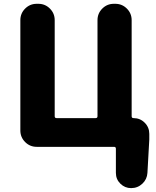

<svg xmlns="http://www.w3.org/2000/svg" viewBox="-20 -762 810 999"><path d="M665 -157.2Q665 -147.5 674.8 -147.5Q709 -147.5 732.9 -123.5Q756.8 -99.6 756.8 -65.4V-36.1L747.1 137.7Q745.1 170.9 720.7 193.8Q696.3 216.8 662.1 216.8Q629.9 216.8 606.4 193.8Q583 170.9 583 137.7V11.7Q583 2 573.2 2H170.9Q135.7 2 110.8 -22.9Q85.9 -47.9 85.9 -83V-657.2Q85.9 -692.4 110.8 -717.3Q135.7 -742.2 170.9 -742.2H179.7Q214.8 -742.2 239.7 -717.3Q264.6 -692.4 264.6 -657.2V-157.2Q264.6 -147.5 274.4 -147.5H477.5Q487.3 -147.5 487.3 -157.2V-657.2Q487.3 -692.4 512.2 -717.3Q537.1 -742.2 572.3 -742.2H580.1Q615.2 -742.2 640.1 -717.3Q665 -692.4 665 -657.2Z"/></svg>

Font: Gen Jyuu GothicX Heavy
Style: Bold
Weight: 900
Designer: [Source Han Sans]
Ryoko NISHIZUKA  (kana & ideographs); Paul D. Hunt (Latin, Greek & Cyrillic); Wenlong ZHANG  (bopomofo
Version: Version 1.002.20150607